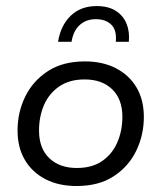

<svg xmlns="http://www.w3.org/2000/svg" viewBox="-20 -612 540 642"><path d="M235.7 10Q176.1 10 131.7 -13Q87.3 -36.1 63 -77.5Q38.7 -119 38.7 -175.8Q38.7 -236 64.1 -288.5Q89.6 -341 139.6 -373.8Q189.6 -406.7 263.9 -406.7Q323.6 -406.7 368 -383.6Q412.3 -360.6 436.7 -319.2Q461 -277.7 461 -220.9Q461 -161 435.8 -108.4Q410.5 -55.7 360.6 -22.9Q310.7 10 235.7 10ZM236.7 -50.3Q288.2 -50.3 322 -73.8Q355.7 -97.2 372.4 -136.3Q389.2 -175.4 389.2 -221.3Q389.2 -280.6 355.1 -313.5Q321.1 -346.4 262.9 -346.4Q212.1 -346.4 178 -322.9Q144 -299.5 127.2 -260.9Q110.5 -222.3 110.5 -175.4Q110.5 -116.1 144.7 -83.2Q179 -50.3 236.7 -50.3ZM174.1 -472.2Q182.8 -526.7 216.3 -559.2Q249.8 -591.7 303.2 -591.7Q342.4 -591.7 367.4 -575.6Q392.4 -559.6 403.2 -532.6Q414.1 -505.6 410.7 -472.2H367.2Q370.9 -510.9 352.2 -529.4Q333.6 -547.9 300.4 -547.9Q268.6 -547.9 247 -528.8Q225.4 -509.7 219.2 -472.2Z"/></svg>

Font: Rokkitt SemiBold
Style: Italic
Weight: 600
Italic angle: -9°
Designer: Vernon Adams
Foundry: Vernon Adams
Version: Version 3.103